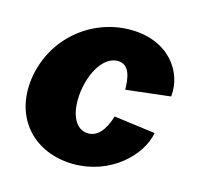

<svg xmlns="http://www.w3.org/2000/svg" viewBox="-84 -614 732 712"><g transform="rotate(15 281.5 -258.0)"><path d="M333 -526C183 -526 48 -416 25 -256C3 -97 109 10 257 10C399 10 501 -89 518 -179L359 -200C349 -170 329 -114 280 -114C230 -114 202 -172 213 -258C225 -341 267 -402 317 -402C367 -402 370 -343 371 -306L542 -326C553 -423 479 -526 333 -526Z"/></g></svg>

Font: United Sans Black
Style: Italic
Weight: 900
Italic angle: -8°
Designer: Pablo Impallari, Rodrigo Fuenzalida (Modified by Dan O. Williams)
Version: Version 1.000;PS 001.000;hotconv 1.0.88;makeotf.lib2.5.64775